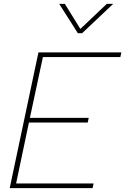

<svg xmlns="http://www.w3.org/2000/svg" viewBox="-20 -969 645 989"><path d="M285 -949H314L394 -820L530 -949H563L403 -798H381ZM178 -699H605L600 -675H201L134 -362H437L432 -338H129L63 -24H462L457 0H30Z"/></svg>

Font: Prompt Thin
Style: Italic
Weight: 250
Italic angle: -12°
Designer: Katatrad Team
Foundry: CadsonDemak
Version: Version 1.001